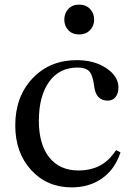

<svg xmlns="http://www.w3.org/2000/svg" viewBox="-20 -800 575 830"><path d="M290 10Q183 10 114.5 -65Q46 -140 46 -258Q46 -382 120.5 -461Q195 -540 312 -540Q388 -540 440 -505Q492 -470 492 -422Q492 -396 479.5 -380.5Q467 -365 446 -365Q394 -365 387 -428Q381 -476 365.5 -492Q350 -508 315 -508Q236 -508 192 -446Q148 -384 148 -278Q148 -176 193 -119.5Q238 -63 320 -63Q417 -63 471 -136L482 -151L501 -141L496 -128Q471 -62 417 -26Q363 10 290 10ZM258 -715Q258 -743 275.5 -761.5Q293 -780 322 -780Q351 -780 369 -761.5Q387 -743 387 -715Q387 -688 369 -669.5Q351 -651 322 -651Q293 -651 275.5 -669.5Q258 -688 258 -715Z"/></svg>

Font: Libre Caslon Text
Style: Regular
Weight: 400
Designer: Pablo Impallari, Rodrigo Fuenzalida
Foundry: Pablo Impallari, Rodrigo Fuenzalida
Version: Version 1.002